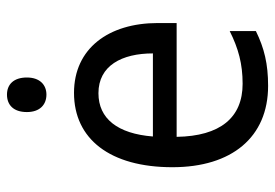

<svg xmlns="http://www.w3.org/2000/svg" viewBox="-139 -639 788 550"><g transform="rotate(-90 255.0 -364.0)"><path d="M259 -738C230 -738 209 -720 209 -681C209 -644 230 -625 259 -625C287 -625 308 -644 308 -681C308 -719 288 -738 259 -738ZM264 -546C132 -546 51 -443 51 -264C51 -94 137 10 284 10C347 10 392 -1 441 -25V-100C391 -75 347 -63 290 -63C193 -63 140 -127 138 -252H464V-306C464 -447 391 -546 264 -546ZM263 -476C342 -476 377 -409 377 -320H139C147 -421 190 -476 263 -476Z"/></g></svg>

Font: Noto Sans Georgian SemiCondensed
Style: Regular
Weight: 400
Width: 4
Designer: Monotype Design Team, Akaki Razmadze
Foundry: Google LLC
Version: Version 2.005